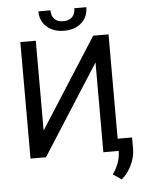

<svg xmlns="http://www.w3.org/2000/svg" viewBox="-67 -940 887 1167"><g transform="rotate(-5 377.0 -356.0)"><path d="M530.8 -710.9 180.7 -163.1V-710.9H86.4V0H180.7L530.8 -547.9V0H624.5V-710.9ZM504.4 -887.2H431.2C431.2 -864.1 424.7 -846.2 411.9 -833.5C399 -820.8 381.2 -814.5 358.4 -814.5C334.6 -814.5 316.6 -820.9 304.2 -833.7C291.8 -846.6 285.6 -864.4 285.6 -887.2H211.9C211.9 -848.1 225.4 -816.6 252.4 -792.5C279.5 -768.4 314.8 -756.3 358.4 -756.3C402 -756.3 437.3 -768.3 464.1 -792.2C491 -816.2 504.4 -847.8 504.4 -887.2ZM627.4 174.3C651.9 154.5 672.1 128.1 688.2 95.2C704.3 62.3 712.4 29.5 712.4 -3.4V-74.2H624V7.3C622.7 52.6 606.8 96.5 576.2 139.2Z"/></g></svg>

Font: Roboto1
Style: rg
Weight: 400
Designer: Google
Version: Version 2.137; 2017